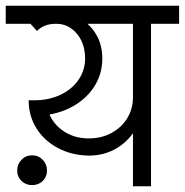

<svg xmlns="http://www.w3.org/2000/svg" viewBox="-45 -650 645 670"><path d="M74 -246V-300Q125 -300 165.5 -319Q206 -338 229 -371.5Q252 -405 252 -446H312Q312 -389 281 -343.5Q250 -298 196 -272Q142 -246 74 -246ZM252 -446Q252 -481 239 -508Q226 -535 203 -551Q180 -567 151 -567V-607Q197 -607 233.5 -586Q270 -565 291 -529Q312 -493 312 -446ZM-25 -567V-630H492V-567ZM265 -107Q205 -108 157 -133.5Q109 -159 82 -202.5Q55 -246 55 -300H118Q118 -262 137.5 -232Q157 -202 190 -184.5Q223 -167 265 -167ZM265 -107V-167Q309 -167 344 -186Q379 -205 399 -237.5Q419 -270 419 -311H458Q458 -253 432.5 -206.5Q407 -160 363.5 -133.5Q320 -107 265 -107ZM84 -542 52 -577Q71 -591 93.5 -599Q116 -607 152 -607V-567Q128 -567 112 -560.5Q96 -554 84 -542ZM419 0V-620H482V0ZM321 -567V-630H580V-567ZM67 -4Q45 -4 30 -18.5Q15 -33 15 -55Q15 -77 30 -92.5Q45 -108 67 -108Q89 -108 104 -92.5Q119 -77 119 -55Q119 -33 104 -18.5Q89 -4 67 -4Z"/></svg>

Font: Akshar Light Light
Style: Regular
Weight: 300
Version: Version 1.100